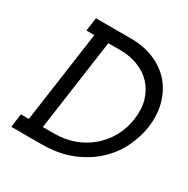

<svg xmlns="http://www.w3.org/2000/svg" viewBox="-159 -843 968 986"><g transform="rotate(30 325.0 -350.0)"><path d="M46 -80 35 0H211Q317 0 395 -32.5Q473 -65 526 -116Q579 -166 608 -228Q637 -290 646 -349Q657 -430 638 -494.5Q619 -559 578 -605Q536 -651 475.5 -675.5Q415 -700 343 -700H133L122 -621H169L93 -80ZM252 -621H322Q381 -621 429 -602Q477 -583 510 -548Q543 -512 557.5 -462Q572 -412 563 -350Q554 -288 525.5 -238.5Q497 -189 455 -154Q412 -118 358.5 -99Q305 -80 246 -80H176Z"/></g></svg>

Font: Josefin Slab Thin
Style: Bold Italic
Weight: 700
Italic angle: -12°
Version: Version 2.000